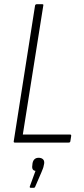

<svg xmlns="http://www.w3.org/2000/svg" viewBox="-20 -675 400 909"><path d="M50 0Q44 0 45 -6L146 -649Q148 -655 154 -655H180Q187 -655 185 -649L88 -38H312Q318 -38 317 -31L313 -6Q312 0 305 0ZM125 214Q120 214 121 208L148 134Q139 133 135 126.5Q131 120 133 108L134 98Q139 72 163 72Q176 72 183.5 79Q191 86 189 100L187 109Q186 116 183 123.5Q180 131 176 141L147 208Q145 214 140 214Z"/></svg>

Font: Sofia Sans Condensed ExtraLight
Style: Italic
Weight: 250
Italic angle: -9°
Version: Version 4.100